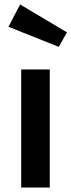

<svg xmlns="http://www.w3.org/2000/svg" viewBox="-20 -840 320 860"><path d="M203 0H75V-529H203ZM243 -630 18 -720 70 -820 280 -695Z"/></svg>

Font: Trujillo Medium
Style: Regular
Weight: 500
Designer: Fira Sans original fonts by bBox Type GmbH, Carrois Corporate GbR, & Edenspiekermann AG / Changes by Cristiano Sobral
Foundry: Fira Sans original fonts by bBox Type GmbH, Carrois Corporate GbR, & Edenspiekermann AG / Changes by Cristiano Sobral
Version: Version 4.301;October 17, 2021;FontCreator 14.0.0.2814 64-bi